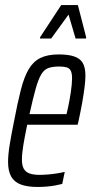

<svg xmlns="http://www.w3.org/2000/svg" viewBox="-20 -734 363 762"><path d="M129 8Q88 8 62 -2Q36 -12 24 -34Q12 -56 12 -91Q12 -120 18.5 -160Q25 -200 36 -254Q50 -328 63 -378.5Q76 -429 94 -459.5Q112 -490 140.5 -504Q169 -518 213 -518Q251 -518 274.5 -510Q298 -502 308.5 -484Q319 -466 319 -434Q319 -415 315.5 -387Q312 -359 306 -325.5Q300 -292 292 -255L288 -239H88Q78 -191 72.5 -157.5Q67 -124 67 -100Q67 -77 74.5 -64Q82 -51 97.5 -45.5Q113 -40 137 -40Q151 -40 170 -41.5Q189 -43 207.5 -46Q226 -49 237 -52L227 -4Q216 -1 199.5 2Q183 5 165 6.5Q147 8 129 8ZM97 -281H244L250 -307Q256 -335 261 -368Q266 -401 266 -423Q266 -444 260.5 -454Q255 -464 243.5 -467Q232 -470 215 -470Q189 -470 172 -464Q155 -458 143.5 -438.5Q132 -419 121.5 -381.5Q111 -344 97 -281ZM139 -581V-586L223 -714H289L322 -586L321 -581H280L252 -676L183 -581Z"/></svg>

Font: Saira UltraCondensed
Style: Italic
Weight: 400
Width: 1
Italic angle: -12°
Designer: Hector Gatti with collaboration of the Omnibus-Type team
Foundry: Omnibus-Type
Version: Version 1.101